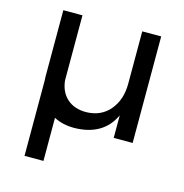

<svg xmlns="http://www.w3.org/2000/svg" viewBox="-107 -628 885 921"><g transform="rotate(15 336.0 -167.5)"><path d="M581 -529V0H487V-112Q435 1 291 3Q233 3 190 -20V194H96V-177Q95 -185 95 -202V-529H190V-206Q196 -149 232 -117Q268 -85 326 -85Q400 -86 443.5 -137.5Q487 -189 487 -269V-529Z"/></g></svg>

Font: Montserrat
Style: Regular
Weight: 400
Designer: Julieta Ulanovsky
Foundry: Julieta Ulanovsky
Version: Version 6.001